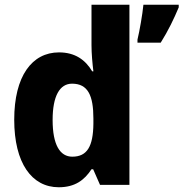

<svg xmlns="http://www.w3.org/2000/svg" viewBox="-20 -780 774 810"><path d="M228 10C296 10 336 -20 366 -66H373L402 0H526V-760H366V-590C366 -554 370 -511 374 -479H369C340 -528 296 -559 229 -559C115 -559 40 -459 40 -275C40 -92 114 10 228 10ZM734 -749V-760H585C581 -719 569 -650 560 -613V-600H658C690 -651 714 -701 734 -749ZM285 -119C233 -119 202 -169 202 -274C202 -375 232 -427 284 -427C351 -427 374 -377 374 -280V-258C373 -163 348 -119 285 -119Z"/></svg>

Font: Noto Sans Arabic UI SmCn XBd
Style: Regular
Weight: 800
Width: 4
Designer: Monotype Design Team, Nadine Chahine and Nizar Qandah
Foundry: Monotype Imaging Inc.
Version: Version 2.010